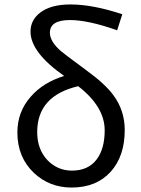

<svg xmlns="http://www.w3.org/2000/svg" viewBox="-20 -829 634 862"><path d="M413 -112Q450 -160 450 -244Q450 -350 331 -442Q147 -399 147 -236Q147 -158 194 -109Q239 -63 303 -63Q375 -63 413 -112ZM506 -693Q376 -739 294 -739Q204 -739 204 -682Q204 -643 253 -600Q264 -590 367 -514Q451 -453 488 -403Q540 -334 540 -245Q540 -128 477 -58Q413 13 301 13Q203 13 133 -52Q58 -123 58 -234Q58 -328 119 -396Q174 -459 268 -488Q117 -594 117 -687Q117 -739 160 -772Q208 -809 296 -809Q397 -809 529 -765Z"/></svg>

Font: Source Han Sans K Regular
Style: Regular
Weight: 400
Designer: Ryoko NISHIZUKA  (kana & ideographs); Paul D. Hunt (Latin, Greek & Cyrillic); Wenlong ZHANG  (bopomofo); Sandoll Communi
Foundry: Adobe Systems Incorporated
Version: Version 1.00 July 18, 2014, initial release